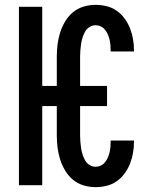

<svg xmlns="http://www.w3.org/2000/svg" viewBox="-20 -763 640 791"><path d="M373 8Q348 8 323.5 0.5Q299 -7 280 -23Q261 -39 248 -61Q235 -83 227.5 -107Q220 -131 217 -156Q214 -181 214 -206V-326H154V0H58V-735H154V-409H214V-529Q214 -554 217 -579Q220 -604 227.5 -628Q235 -652 248 -674Q261 -696 280 -712Q299 -728 323.5 -735.5Q348 -743 373 -743Q396 -743 419 -737.5Q442 -732 461 -718.5Q480 -705 493.5 -686.5Q507 -668 515.5 -646.5Q524 -625 528 -602Q532 -579 532 -556V-551H436V-554Q436 -565 435 -576.5Q434 -588 431.5 -599Q429 -610 424.5 -620.5Q420 -631 413 -640Q406 -649 395.5 -654Q385 -659 373 -659Q360 -659 348.5 -651.5Q337 -644 330.5 -632.5Q324 -621 320 -608Q316 -595 314 -582Q312 -569 311 -555.5Q310 -542 310 -529V-409H421V-326H310V-206Q310 -193 311 -179.5Q312 -166 314 -153Q316 -140 320 -127Q324 -114 330.5 -102.5Q337 -91 348.5 -83.5Q360 -76 373 -76Q385 -76 395.5 -81Q406 -86 413 -95Q420 -104 424.5 -114.5Q429 -125 431.5 -136Q434 -147 435 -158.5Q436 -170 436 -181V-184H532V-179Q532 -156 528 -133Q524 -110 515.5 -88.5Q507 -67 493.5 -48.5Q480 -30 461 -16.5Q442 -3 419 2.5Q396 8 373 8Z"/></svg>

Font: Iosevka Fixed Curly Md Ex
Style: Regular
Weight: 500
Width: 7
Monospace: yes
Designer: Belleve Invis
Foundry: Belleve Invis
Version: Version 30.1.2